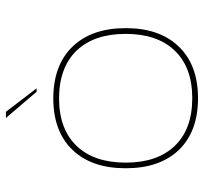

<svg xmlns="http://www.w3.org/2000/svg" viewBox="-40 -649 691 651"><g transform="rotate(-90 305.5 -323.5)"><path d="M121.6 -421.9Q184.1 -488.3 297.9 -488.3Q411.6 -487.8 474.1 -421.9Q535.6 -356.9 535.6 -242.7Q535.6 -128.4 474.1 -64Q411.6 2.4 297.9 2.4Q184.6 2.4 121.6 -63.5Q60.5 -128.4 60.5 -242.7Q60.5 -357.4 121.6 -421.9ZM135.3 -77.6Q192.4 -17.1 297.9 -17.1Q403.3 -17.1 460.4 -77.6Q516.1 -136.7 516.1 -242.7Q516.1 -349.1 460.4 -408.2Q403.3 -468.3 297.9 -468.8Q192.4 -468.8 135.3 -408.2Q79.6 -349.1 79.6 -242.7Q79.6 -136.7 135.3 -77.6ZM319.8 -544.9 231 -648.9H252L331.5 -544.9Z"/></g></svg>

Font: Fortheenas_01
Style: Regular
Weight: 100
Designer: Situjuh Nazara
Version: Version 1.10 September 8, 2014